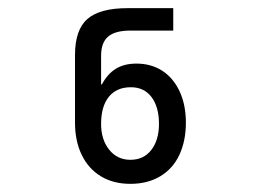

<svg xmlns="http://www.w3.org/2000/svg" viewBox="-20 -810 640 471"><path d="M227.5 -377.5Q197 -396 180.5 -430Q164 -464 164 -509V-675Q164 -737 194.5 -763.5Q225 -790 293 -790H405V-735H300Q262.5 -735 245.2 -720.2Q228 -705.5 228 -673V-603H230Q243.5 -628.5 264 -641.2Q284.5 -654 315 -654Q350.5 -654 378 -636.5Q405.5 -618.5 420.8 -585.5Q436 -552.5 436 -509Q436 -464.5 420 -430Q404 -396 373 -377.5Q342 -359 300 -359Q258 -359 227.5 -377.5ZM370 -506Q370 -547.5 351.8 -571.8Q333.5 -596 301 -596Q266 -596 247 -572.5Q228 -549 228 -506Q228 -467.5 247.8 -442.8Q267.5 -418 300 -418Q332.5 -418 351.2 -442.2Q370 -466.5 370 -506Z"/></svg>

Font: JuliaMono
Style: Bold
Weight: 700
Monospace: yes
Designer: cormullion
Foundry: corm
Version: Version 0.055; ttfautohint (v1.8.4)